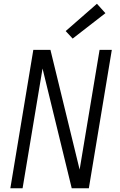

<svg xmlns="http://www.w3.org/2000/svg" viewBox="-20 -1000 640 1020"><path d="M35 0 157 -735H248L403 -99L509 -735H574L452 0H361L206 -636L100 0ZM366 -795 329 -835 495 -980 540 -930Z"/></svg>

Font: Iosevka SS04 Lt Ex Obl
Style: Regular
Weight: 300
Width: 7
Italic angle: -9°
Monospace: yes
Designer: Belleve Invis
Foundry: Belleve Invis
Version: Version 19.0.0; ttfautohint (v1.8.4)